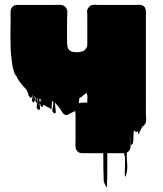

<svg xmlns="http://www.w3.org/2000/svg" viewBox="-20 -541 692 816"><path d="M600 -59Q600 -49 601 -38Q602 -27 599 -18L596 -13Q594 -10 591.5 -7.5Q589 -5 585 -3Q583 1 581 5Q579 9 577 13Q576 15 575 17Q574 19 573 21Q572 23 571 27Q570 31 569 29Q567 26 567 22Q567 18 566 14Q562 22 557 20L551 13Q550 14 550 15.5Q550 17 549 18Q549 19 548 19Q547 31 547 43Q547 55 545 68Q545 70 541 72Q540 73 538.5 75.5Q537 78 537 77Q535 66 535 54Q535 42 534 31V49Q534 58 535 68.5Q536 79 534 89Q534 90 533.5 90.5Q533 91 533 92Q533 93 532.5 93Q532 93 532 94Q532 95 531.5 95Q531 95 531 96L527 102Q526 103 525 103.5Q524 104 523 105Q523 105 522.5 105Q522 105 522 106Q521 106 520.5 106.5Q520 107 519 107Q518 129 520.5 155.5Q523 182 515 205Q512 214 511 207Q510 200 510.5 185.5Q511 171 511.5 155Q512 139 511 130Q511 128 510.5 125.5Q510 123 510 121Q508 119 508 116V108Q506 112 503 110H436Q436 135 436 165Q436 195 435.5 219.5Q435 244 434 255Q434 256 432.5 254Q431 252 430 251Q429 249 425 240.5Q421 232 421 231Q420 216 419.5 180Q419 144 419 110H328Q324 110 318 108L312 105L309 102Q304 97 302.5 91.5Q301 86 301 81Q300 76 300.5 70Q301 64 301 59V-51Q301 -55 300.5 -59.5Q300 -64 300 -70Q295 -66 289 -64Q283 -62 278 -59Q274 -57 270 -54Q266 -51 261 -52Q249 -54 242.5 -67Q236 -80 229 -87Q222 -96 222 -95Q222 -94 223 -93Q224 -92 218 -100Q217 -102 214 -105Q213 -98 215 -86Q217 -74 217 -65.5Q217 -57 210 -60Q199 -65 203.5 -81Q208 -97 206 -109Q206 -110 204 -111Q202 -112 202 -111Q200 -103 200 -94Q200 -85 198 -76Q197 -75 196 -77Q195 -79 194 -80Q192 -82 189 -83Q186 -84 184 -85Q179 -87 175 -90Q171 -93 166 -95Q165 -96 164 -96Q164 -87 158 -87Q153 -86 151 -99Q148 -99 148 -102Q147 -106 148.5 -111Q150 -116 150 -120Q149 -120 148.5 -120.5Q148 -121 148 -121V-120Q149 -119 148 -119Q148 -119 147.5 -119Q147 -119 147 -120Q146 -112 148 -100.5Q150 -89 150.5 -81Q151 -73 143 -75Q136 -77 136 -85.5Q136 -94 138.5 -104.5Q141 -115 139 -123Q139 -124 137 -124Q137 -121 137.5 -117Q138 -113 138 -111V-108Q138 -103 135 -104Q133 -104 133 -106Q133 -105 132 -108Q131 -111 132 -111Q132 -120 133 -120.5Q134 -121 134 -121Q134 -121 132 -127Q131 -127 130 -127V-125Q130 -123 131 -119.5Q132 -116 130 -113Q130 -109 128 -110Q126 -112 126 -113Q125 -113 125 -113.5Q125 -114 125 -114Q124 -117 125 -121Q126 -125 126 -132Q124 -134 124 -132Q123 -126 124.5 -114Q126 -102 121 -106Q114 -111 116.5 -120.5Q119 -130 117 -138Q117 -142 117 -140Q117 -138 116 -136V-132Q116 -125 114 -127Q113 -127 112 -128Q112 -124 110 -125Q98 -137 100 -143L94 -157Q93 -159 92 -160.5Q91 -162 89 -164Q75 -177 65 -192Q65 -192 63 -194L60 -199Q57 -203 54.5 -208Q52 -213 50 -217Q46 -221 41 -231Q39 -237 37 -245Q33 -258 31 -274Q29 -290 27 -308Q26 -318 25.5 -328.5Q25 -339 25 -350Q24 -381 24.5 -406Q25 -431 25 -441V-493Q25 -501 30 -509L36 -515L42 -518Q48 -520 52 -520H210Q217 -520 224.5 -520.5Q232 -521 239 -520Q247 -520 255 -514Q261 -509 264 -501Q266 -497 266 -493Q266 -489 266 -484Q266 -477 265.5 -470Q265 -463 265 -457V-364Q265 -353 267 -342.5Q269 -332 277 -326Q280 -324 284 -322Q285 -322 285.5 -321.5Q286 -321 287 -321Q292 -320 297 -319.5Q302 -319 309 -319Q320 -319 327 -322Q329 -322 330 -322.5Q331 -323 332 -323L340 -328Q345 -333 348 -339Q350 -343 350.5 -345.5Q351 -348 351 -355V-466Q351 -484 350 -492Q349 -500 359 -512Q365 -520 376 -520Q386 -522 395 -520H557Q562 -520 567.5 -520.5Q573 -521 578 -520Q597 -517 600 -497V-492Q602 -486 600 -478V-105Q601 -103 600 -102ZM317 -123Q316 -118 316 -112.5Q316 -107 315 -102Q321 -105 329 -105H351V-109Q351 -127 351.5 -131Q352 -135 348 -146Q347 -145 345.5 -144Q344 -143 343 -143L325 -128Q323 -127 320.5 -126Q318 -125 317 -123ZM154 -104Q154 -109 154.5 -113Q155 -117 154 -120Q154 -120 151 -120Q151 -117 152 -112.5Q153 -108 154 -104Z"/></svg>

Font: Rubik Wet Paint
Style: Regular
Weight: 400
Designer: Hubert and Fischer, NaN
Foundry: Hubert and Fischer, NaN
Version: Version 2.200